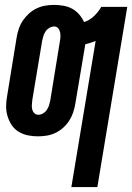

<svg xmlns="http://www.w3.org/2000/svg" viewBox="-20 -548 540 783"><path d="M271 215 370 -381Q360 -377 349.5 -373.5Q339 -370 328 -368L287 -124Q284 -106 278 -88.5Q272 -71 262 -55.5Q252 -40 237.5 -27Q223 -14 206 -6Q189 2 171 5Q153 8 135 8Q114 8 94 4Q74 0 56.5 -10.5Q39 -21 28 -37.5Q17 -54 11 -73.5Q5 -93 5 -114Q5 -135 9 -156L48 -396Q51 -414 57 -431.5Q63 -449 73.5 -464.5Q84 -480 98.5 -493Q113 -506 130 -514Q147 -522 165 -525Q183 -528 200 -528Q220 -528 239.5 -524.5Q259 -521 275 -512Q291 -503 303 -489Q315 -475 323 -458Q345 -465 363 -482Q381 -499 393 -520H499L377 215ZM136 -80Q146 -80 155.5 -85.5Q165 -91 171 -100Q177 -109 180 -118.5Q183 -128 185 -138L224 -378Q226 -388 226.5 -397.5Q227 -407 225 -416.5Q223 -426 217 -433Q211 -440 201 -440Q191 -440 181.5 -434.5Q172 -429 166 -420Q160 -411 157 -401.5Q154 -392 152 -382L112 -142Q111 -132 110 -122.5Q109 -113 111 -103.5Q113 -94 119.5 -87Q126 -80 136 -80Z"/></svg>

Font: Iosevka Term Curly Extrabold
Style: Italic
Weight: 800
Italic angle: -9°
Designer: Belleve Invis
Foundry: Belleve Invis
Version: Version 32.3.0